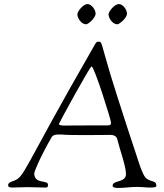

<svg xmlns="http://www.w3.org/2000/svg" viewBox="-20 -924 811 948"><path d="M362 -853C362 -836 380 -804 406 -804C414 -804 452 -834 452 -857C452 -876 432 -904 412 -904C391 -904 362 -868 362 -853ZM516 -853C516 -836 534 -804 560 -804C568 -804 607 -834 607 -857C607 -876 587 -904 567 -904C546 -904 516 -868 516 -853ZM20 -9C20 -2 26 2 40 2C83 1 98 0 115 0C132 0 151 1 202 2C211 2 217 3 217 -12C217 -38 149 -12 149 -69C149 -74 172 -137 234 -245C240 -256 252 -260 269 -260C308 -260 273 -257 403 -257C468 -257 503 -258 524 -258C557 -258 559 -238 561 -229C570 -191 602 -103 602 -65C602 -20 536 -36 536 -7C536 3 553 4 563 4C600 4 619 -1 656 -1C684 -1 698 2 721 2C748 2 752 -1 752 -8C752 -20 746 -25 736 -28C699 -40 695 -42 672 -102C666 -118 559 -444 524 -560C477 -718 484 -718 468 -718C458 -718 456 -718 445 -698C81 -66 105 -52 45 -30C33 -26 20 -21 20 -9ZM271 -312C271 -316 424 -596 432 -596C446 -596 528 -331 528 -320C528 -313 529 -305 512 -305C319 -305 324 -304 304 -304C285 -304 271 -305 271 -312Z"/></svg>

Font: OFL Sorts Mill Goudy
Style: Italic
Weight: 500
Italic angle: -6°
Version: Version 003.000